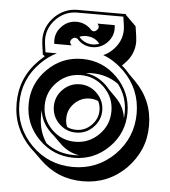

<svg xmlns="http://www.w3.org/2000/svg" viewBox="-53 -745 755 855"><g transform="rotate(5 324.0 -318.0)"><path d="M281.7 -572.8 282.2 -573.2Q304.7 -550.3 337.9 -549.3Q354 -549.3 368.7 -555.2L365.7 -558.6L354.5 -569.3Q335 -584 308.1 -584Q292 -584 277.3 -578.1Q278.3 -577.6 278.6 -577.4Q278.8 -577.1 279.8 -576.7ZM299.3 -51.3Q305.7 -51.3 311.5 -51.5Q317.4 -51.8 323.2 -52.2Q272.9 -59.6 234.9 -97.7L200.7 -131.3Q192.4 -137.7 185.1 -145.5Q145.5 -185.5 139.2 -237.8Q138.2 -231 138.2 -224.4Q138.2 -217.8 138.2 -210.9Q138.2 -144.5 173.3 -92.8Q227.1 -51.3 299.3 -51.3ZM348.1 -421.4Q340.8 -421.4 333.7 -420.9Q326.7 -420.4 319.8 -419.4Q372.1 -413.6 413.1 -374Q417.5 -369.6 421.4 -365.2Q425.3 -360.8 429.2 -356L462.4 -322.8Q500.5 -284.7 506.8 -233.9Q508.3 -246.1 508.3 -259.8Q508.3 -330.6 466.8 -384.3Q415 -421.4 348.1 -421.4ZM299.3 -164.1Q338.4 -164.1 366.7 -192.4Q395.5 -221.2 395.5 -259.8Q395.5 -271 393.1 -280.8Q390.6 -290.5 386.2 -300.3Q369.1 -308.1 348.1 -308.1Q308.6 -308.1 279.8 -279.3Q251 -250.5 251 -210.9Q251 -189.9 258.3 -173.3Q276.4 -164.1 299.3 -164.1ZM487.8 -477.1Q485.4 -474.6 482.7 -472.2Q480 -469.7 477.5 -467.3Q481.4 -463.9 485.4 -460.7Q489.3 -457.5 493.2 -453.6Q498.5 -448.2 503.4 -442.6Q508.3 -437 513.2 -431.6L541 -403.8Q621.1 -323.7 621.1 -210.9Q621.1 -153.8 600.8 -106Q580.6 -58.1 541 -17.6Q460.9 61.5 348.1 61.5Q235.4 61.5 154.8 -17.6L125.5 -46.4Q115.2 -55.2 105 -65.4Q65.4 -106 45.2 -154.1Q24.9 -202.1 24.9 -259.8Q24.9 -373.5 105 -453.6Q111.8 -460.4 118.2 -466.3Q124.5 -472.2 131.3 -477.5L125.5 -483.9H122.6Q118.2 -512.2 116.2 -529.1Q114.3 -545.9 114.3 -552.7Q114.3 -582.5 125.5 -608.2Q136.7 -633.8 158.7 -655.8Q179.7 -675.8 204.6 -686.3Q229.5 -696.8 259.8 -696.8H475.6Q475.6 -695.8 475.8 -694.8Q476.1 -693.8 476.1 -692.9L522.9 -646.5Q531.7 -592.8 531.7 -578.6Q531.7 -520 487.3 -477.1ZM248.5 -537.1H248V-537.6ZM272 -567.4Q258.3 -577.6 245.6 -565.9Q231.9 -551.8 245.6 -538.1V-537.1H168.9Q162.1 -585 195.8 -617.2Q222.2 -643.6 259.3 -643.6H259.8Q295.9 -643.6 323.7 -617.2Q324.2 -615.7 324.7 -615.2Q338.9 -601.1 352.5 -614.7Q366.7 -627.9 353 -643.1H352.5V-643.6H429.7Q437 -596.2 402.8 -563Q376 -537.1 337.9 -537.1Q299.8 -537.6 273.4 -564.9L272.5 -565.9Q272 -566.4 272 -567.4ZM299.3 -151.9Q254.9 -151.9 223.1 -183.6Q191.4 -215.3 191.4 -259.8Q191.4 -304.2 223.1 -335.9Q254.9 -367.7 299.3 -367.7Q343.8 -367.7 375.5 -335.9Q407.7 -303.7 407.7 -259.8Q407.7 -215.8 375.5 -183.6Q343.8 -151.9 299.3 -151.9ZM299.3 -110.8Q360.8 -110.8 404.8 -154.5Q448.7 -198.2 448.7 -259.8Q448.7 -321.8 404.8 -365.2Q360.8 -408.7 299.3 -408.7Q237.8 -408.7 194.1 -365.2Q150.4 -321.8 150.4 -259.8Q150.4 -198.2 194.1 -154.5Q237.8 -110.8 299.3 -110.8ZM299.3 -39.1Q208 -39.1 143.3 -103.8Q78.6 -168.5 78.6 -259.8Q78.6 -351.1 143.3 -416Q208 -481 299.3 -481Q390.6 -481 455.6 -416Q520.5 -351.1 520.5 -259.8Q520.5 -168.5 455.6 -103.8Q390.6 -39.1 299.3 -39.1ZM299.3 2Q407.7 2 484.9 -74.2Q561.5 -151.9 561.5 -259.8Q561.5 -368.2 484.9 -444.8Q463.4 -465.8 440.2 -481.2Q417 -496.6 390.6 -506.3Q412.6 -515.1 431.2 -533.7Q472.2 -573.2 472.2 -627.4Q472.2 -639.6 464.8 -684.6H259.8Q231.9 -684.6 209 -675Q186 -665.5 167 -647Q126.5 -607.4 126.5 -552.7Q126.5 -547.4 127.9 -533.4Q129.4 -519.5 133.3 -496.1H184.1Q146 -477.1 113.8 -444.8Q37.1 -368.2 37.1 -259.8Q37.1 -151.9 113.8 -74.2Q190.4 2 299.3 2Z"/></g></svg>

Font: Gondrin
Style: Regular
Weight: 400
Designer: Peter Wiegel, original typeface by Carl Albert Fahrenwaldt 1901
Foundry: Peter Wiegel
Version: Version 1.000 2010 initial release